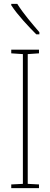

<svg xmlns="http://www.w3.org/2000/svg" viewBox="-20 -970 259 990"><path d="M69 -950H38V-943C71 -892 129 -831 167 -793H183V-804C144 -850 104 -895 69 -950ZM181 0V-19L123 -22V-691L181 -695V-714H38V-695L98 -691V-22L38 -19V0Z"/></svg>

Font: Noto Sans Arabic ExtCond Thin
Style: Regular
Weight: 100
Width: 2
Designer: Monotype Design Team, Nadine Chahine, Nizar Qandah and Khaled Hosny
Foundry: Monotype Imaging Inc.
Version: Version 2.012